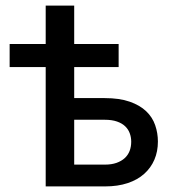

<svg xmlns="http://www.w3.org/2000/svg" viewBox="-20 -667 606 687"><path d="M355.5 -78Q379 -78 396.8 -84.2Q414.5 -90.5 426.2 -101.2Q438 -112 443.8 -127Q449.5 -142 449.5 -160Q449.5 -176 444.2 -190.2Q439 -204.5 427.8 -215.2Q416.5 -226 398.5 -232.2Q380.5 -238.5 354.5 -238.5H245.5V-78ZM354.5 -316Q407.5 -316 444 -303.2Q480.5 -290.5 503 -269Q525.5 -247.5 535.2 -219.2Q545 -191 545 -160.5Q545 -125 532.5 -95.8Q520 -66.5 496 -45Q472 -23.5 436.8 -11.8Q401.5 0 356 0H143.5V-427H14.5V-509.5H143.5V-647H245.5V-509.5H404.5V-427H245.5V-316Z"/></svg>

Font: Lato 2
Style: Regular
Weight: 600
Designer: Lukasz Dziedzic with Adam Twardoch and Botio Nikoltchev
Foundry: tyPoland Lukasz Dziedzic
Version: Version 2.015; 2015-08-06; http://www.latofonts.com/